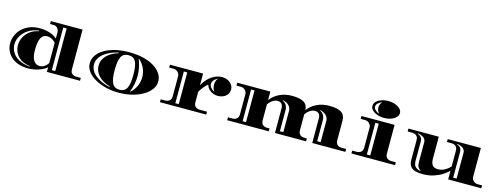

<svg xmlns="http://www.w3.org/2000/svg" viewBox="-17 -1802 7197 2760"><g transform="rotate(15 3581.0 -422.0)"><path d="M394 22Q307 22 242 -1.5Q177 -25 134.5 -65.5Q92 -106 71 -157Q50 -208 50 -262Q50 -321 73.5 -377.5Q97 -434 142.5 -479.5Q188 -525 255.5 -552.5Q323 -580 411 -580Q480 -580 547.5 -560.5Q615 -541 667 -497V-588Q667 -624 643.5 -650.5Q620 -677 587 -677H533V-720H1005V-132Q1005 -83 1031 -63Q1057 -43 1094 -43H1160V0H667V-68Q635 -40 589.5 -20Q544 0 493.5 11Q443 22 394 22ZM729 -43H780V-677H729ZM407 -10 409 -18Q326 -27 272 -63.5Q218 -100 191.5 -152.5Q165 -205 165 -263Q165 -323 192.5 -379.5Q220 -436 274 -478.5Q328 -521 407 -535L405 -545Q310 -532 245 -488Q180 -444 146.5 -384.5Q113 -325 113 -262Q113 -202 145 -147.5Q177 -93 242.5 -55.5Q308 -18 407 -10ZM543 -54Q584 -54 616 -77.5Q648 -101 667 -131V-432Q659 -443 640.5 -458Q622 -473 597 -484.5Q572 -496 543 -496Q495 -496 468 -466Q441 -436 430 -383Q419 -330 419 -262Q419 -159 451.5 -106.5Q484 -54 543 -54Z M1740 22Q1634 22 1541.5 -1.5Q1449 -25 1379 -66.5Q1309 -108 1269.5 -162.5Q1230 -217 1230 -280Q1230 -346 1267.5 -400.5Q1305 -455 1373.5 -495.5Q1442 -536 1535.5 -558Q1629 -580 1740 -580Q1851 -580 1944.5 -558Q2038 -536 2106 -495.5Q2174 -455 2211.5 -400.5Q2249 -346 2249 -280Q2249 -217 2209.5 -162.5Q2170 -108 2100 -66.5Q2030 -25 1938 -1.5Q1846 22 1740 22ZM1592 -22 1594 -32Q1485 -64 1423 -129.5Q1361 -195 1361 -280Q1361 -365 1422.5 -429.5Q1484 -494 1595 -527L1593 -536Q1500 -515 1432.5 -477Q1365 -439 1329 -389Q1293 -339 1293 -280Q1293 -192 1373 -123.5Q1453 -55 1592 -22ZM1740 -22Q1815 -22 1847 -81Q1879 -140 1879 -279Q1879 -419 1847 -477.5Q1815 -536 1740 -536Q1665 -536 1633 -477.5Q1601 -419 1601 -279Q1601 -140 1633 -81Q1665 -22 1740 -22ZM1898 -35Q1952 -81 1981.5 -145Q2011 -209 2011 -280Q2011 -351 1982 -414Q1953 -477 1899 -523L1895 -520Q1942 -400 1942 -280Q1942 -158 1894 -38Z M2349 0V-43H2415Q2452 -43 2478.5 -63Q2505 -83 2505 -132V-426Q2505 -462 2478.5 -488.5Q2452 -515 2415 -515H2349V-558H2842V-384Q2899 -485 2972 -532.5Q3045 -580 3121 -580Q3168 -580 3206.5 -561.5Q3245 -543 3267.5 -511.5Q3290 -480 3290 -441Q3290 -396 3267 -365Q3244 -334 3207 -318Q3170 -302 3129 -302Q3092 -302 3056.5 -315.5Q3021 -329 2994 -356Q2967 -383 2955 -424Q2923 -400 2892 -361Q2861 -322 2842 -286V-132Q2842 -83 2868.5 -63Q2895 -43 2932 -43H3038V0ZM3068 -345Q3035 -387 3035 -444Q3035 -503 3068 -542Q3034 -527 3011.5 -501Q2989 -475 2989 -444Q2989 -413 3011.5 -386.5Q3034 -360 3068 -345ZM2567 -43H2618V-515H2567Z M3350 0V-43H3416Q3460 -43 3483 -66Q3506 -89 3506 -132V-426Q3506 -462 3479.5 -488.5Q3453 -515 3416 -515H3350V-558H3843V-430Q3894 -501 3977 -540.5Q4060 -580 4160 -580Q4282 -580 4339 -544.5Q4396 -509 4398 -430Q4449 -501 4532 -540.5Q4615 -580 4715 -580Q4840 -580 4896.5 -543Q4953 -506 4953 -423V-132Q4953 -89 4976.5 -66Q5000 -43 5043 -43H5109V0H4616V-364Q4616 -456 4534 -456Q4499 -456 4462 -432Q4425 -408 4398 -367V-132Q4398 -89 4421.5 -66Q4445 -43 4488 -43H4524V0H4061V-364Q4061 -456 3979 -456Q3944 -456 3907 -432Q3870 -408 3843 -367V-132Q3843 -89 3866.5 -66Q3890 -43 3933 -43H3969V0ZM3568 -43H3619V-515H3568ZM4123 -43H4174V-357Q4174 -405 4141.5 -439Q4109 -473 4050 -486L4048 -479Q4083 -464 4103 -432Q4123 -400 4123 -357ZM4678 -43H4729V-357Q4729 -405 4696.5 -439Q4664 -473 4605 -486L4603 -479Q4638 -465 4658 -433Q4678 -401 4678 -357Z M5518 -615Q5462 -615 5415 -632Q5368 -649 5340.5 -677.5Q5313 -706 5313 -740Q5313 -775 5340.5 -803.5Q5368 -832 5415 -849Q5462 -866 5518 -866Q5575 -866 5621.5 -849Q5668 -832 5695.5 -803.5Q5723 -775 5723 -740Q5723 -706 5695.5 -677.5Q5668 -649 5621.5 -632Q5575 -615 5518 -615ZM5438 -653Q5422 -670 5412 -692.5Q5402 -715 5402 -740Q5402 -766 5412 -788.5Q5422 -811 5438 -827Q5401 -814 5377 -791Q5353 -768 5353 -740Q5353 -712 5377 -689Q5401 -666 5438 -653ZM5199 0V-43H5265Q5302 -43 5328.5 -63Q5355 -83 5355 -132V-426Q5355 -462 5328.5 -488.5Q5302 -515 5265 -515H5199V-558H5692V-132Q5692 -83 5718.5 -63Q5745 -43 5782 -43H5848V0ZM5417 -43H5468V-515H5417Z M6263 22Q6205 22 6157.5 10Q6110 -2 6082 -36Q6054 -70 6054 -136V-426Q6054 -476 6027.5 -495.5Q6001 -515 5964 -515H5898V-558H6350V-225Q6350 -201 6357 -172.5Q6364 -144 6387.5 -123.5Q6411 -103 6459 -103Q6513 -103 6561 -130.5Q6609 -158 6639 -192V-426Q6639 -476 6612.5 -495.5Q6586 -515 6549 -515H6483V-558H6976V-132Q6976 -96 7002.5 -69.5Q7029 -43 7066 -43H7132V0H6639V-129Q6606 -95 6551.5 -60Q6497 -25 6424.5 -1.5Q6352 22 6263 22ZM6220 -13 6221 -21Q6197 -33 6182.5 -60Q6168 -87 6168 -136V-426Q6168 -470 6135 -494Q6102 -518 6049 -528L6047 -521Q6079 -510 6098 -487Q6117 -464 6117 -426V-136Q6117 -76 6145.5 -48.5Q6174 -21 6220 -13ZM6702 -43H6753V-426Q6753 -470 6720 -494Q6687 -518 6634 -528L6632 -521Q6664 -510 6683 -487Q6702 -464 6702 -426Z"/></g></svg>

Font: Diplomata
Style: Regular
Weight: 400
Designer: Eduardo Rodriguez Tunni
Foundry: Eduardo Rodriguez Tunni
Version: Version 1.002; ttfautohint (v1.8.4.7-5d5b);gftools[0.9.23]